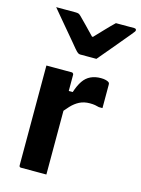

<svg xmlns="http://www.w3.org/2000/svg" viewBox="-125 -910 721 981"><g transform="rotate(15 235.5 -419.5)"><path d="M314 -637Q292 -637 271 -637Q250 -637 228 -637Q222 -637 216 -641Q210 -645 198 -659Q191 -668 173.5 -688.5Q156 -709 133.5 -736Q111 -763 88 -790Q65 -817 47 -839Q73 -839 98 -839Q123 -839 149 -839Q160 -839 165.5 -837Q171 -835 178 -828Q189 -817 214.5 -791Q240 -765 283 -720L233 -741H295L247 -719Q288 -762 314.5 -790Q341 -818 363 -839H460Q464 -839 466 -838Q468 -837 469.5 -835Q471 -833 471 -830Q471 -826 467.5 -821.5Q464 -817 452 -802Q441 -789 422 -766Q403 -743 382 -718Q361 -693 342.5 -671Q324 -649 314 -637ZM201 -442H241Q253 -479 269 -502.5Q285 -526 308.5 -537Q332 -548 362 -548Q378 -548 388.5 -545Q399 -542 403 -539Q407 -536 408 -533.5Q409 -531 409 -526Q409 -510 409 -494.5Q409 -479 409 -464Q409 -449 409 -433.5Q409 -418 409 -402H390Q380 -405 368.5 -407Q357 -409 341 -409Q310 -409 286.5 -397Q263 -385 243 -363.5Q223 -342 201 -313ZM220 0Q198 0 175.5 0Q153 0 131 0Q109 0 87 0Q84 0 82 -0.5Q80 -1 78.5 -2.5Q77 -4 76.5 -6Q76 -8 76 -11Q76 -48 76 -89.5Q76 -131 76 -175Q76 -219 76 -263.5Q76 -308 76 -352.5Q76 -397 76 -440Q76 -468 76 -493Q76 -518 76 -538Q100 -538 123 -538Q146 -538 167.5 -538Q189 -538 209 -538Q213 -538 215 -536.5Q217 -535 218.5 -533Q220 -531 220 -527Q220 -481 220 -430Q220 -379 220 -326Q220 -273 220 -217.5Q220 -162 220 -107.5Q220 -53 220 0Z"/></g></svg>

Font: Recursive
Style: Bold
Weight: 700
Version: Version 1.085